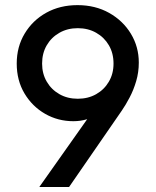

<svg xmlns="http://www.w3.org/2000/svg" viewBox="-20 -748 623 768"><path d="M290 -727.5Q361.3 -727.5 416.7 -696.3Q472.2 -665 503.7 -612.8Q535.2 -560.5 535.2 -497.6Q535.2 -459 524.7 -423.3Q514.2 -387.7 498.3 -357.7Q482.4 -327.6 467.3 -305.7L256.3 0H137.2L348.6 -299.3L369.1 -294.4Q352.1 -278.3 327.1 -270.8Q302.2 -263.2 273.4 -263.2Q211.9 -263.2 160.4 -292.7Q108.9 -322.3 77.9 -374.3Q46.9 -426.3 46.9 -493.7Q46.9 -561 78.9 -614Q110.8 -667 165.5 -697.3Q220.2 -727.5 290 -727.5ZM291 -635.3Q250 -635.3 217.8 -616.9Q185.5 -598.6 167 -566.9Q148.4 -535.2 148.4 -493.7Q148.4 -453.1 167 -421.4Q185.5 -389.6 217.8 -371.3Q250 -353 291 -353Q332.5 -353 364.7 -371.3Q397 -389.6 415.5 -421.4Q434.1 -453.1 434.1 -493.7Q434.1 -535.2 415.5 -566.9Q397 -598.6 364.7 -616.9Q332.5 -635.3 291 -635.3Z"/></svg>

Font: Reddit Sans Medium
Style: Regular
Weight: 500
Designer: Stephen Hutchings
Foundry: Reddit
Version: Version 1.014